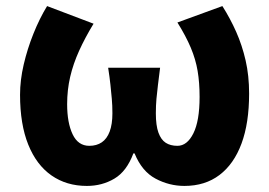

<svg xmlns="http://www.w3.org/2000/svg" viewBox="-20 -598 887 632"><path d="M266 14Q199 14 149.5 -20.5Q100 -55 73 -122Q46 -189 46 -286Q46 -334 58 -385.5Q70 -437 90 -487Q110 -537 135 -578L288 -520Q260 -474 240.5 -431Q221 -388 211 -345Q201 -302 201 -255Q201 -194 219 -156Q237 -118 274 -118Q298 -118 315 -129.5Q332 -141 341 -165Q350 -189 350 -225Q350 -251 348 -273Q346 -295 343.5 -319Q341 -343 336 -375H507Q503 -343 500 -319Q497 -295 495 -273Q493 -251 493 -225Q493 -185 501.5 -161.5Q510 -138 525.5 -128Q541 -118 564 -118Q596 -118 616.5 -159Q637 -200 637 -279Q637 -326 630.5 -364.5Q624 -403 608 -441Q592 -479 564 -524L712 -578Q738 -537 757.5 -493Q777 -449 788.5 -399Q800 -349 800 -290Q800 -193 775 -125.5Q750 -58 702.5 -22Q655 14 587 14Q537 14 492 -10Q447 -34 423 -93H419Q397 -34 356.5 -10Q316 14 266 14Z"/></svg>

Font: Noto Sans KR ExtraBold
Style: Regular
Weight: 800
Designer: Ryoko NISHIZUKA  (kana, bopomofo & ideographs); Paul D. Hunt (Latin, Greek & Cyrillic); Sandoll Communications , Soo-you
Foundry: Adobe
Version: Version 2.004-H2;hotconv 1.0.118;makeotfexe 2.5.65603